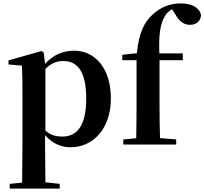

<svg xmlns="http://www.w3.org/2000/svg" viewBox="-20 -850 1202 1129"><path d="M395 16C527 16 632 -93 632 -271C632 -449 538 -552 416 -552C352 -552 292 -528 245 -474L237 -541L224 -550L30 -495V-471L109 -464C111 -415 112 -375 112 -309V14L110 224L37 231V259H331V231L247 222L245 13V-55C289 -5 340 16 395 16ZM247 -445C286 -483 318 -491 353 -491C436 -491 487 -429 487 -270C487 -104 428 -47 347 -47C308 -47 278 -55 247 -82Z M780 0H1016V-30L921 -38C919 -104 918 -170 918 -235V-496H1055V-536H917C913 -644 921 -711 953 -761C962 -774 976 -787 992 -796L1009 -769C1035 -722 1063 -704 1097 -704C1138 -704 1161 -729 1162 -763C1150 -811 1099 -830 1043 -830C985 -830 929 -812 878 -765C829 -722 796 -656 785 -537L699 -528V-496H783V-235C783 -169 782 -103 781 -37L705 -30V0Z"/></svg>

Font: GenRyuMin2 TW B
Style: Regular
Weight: 700
Version: Version 2.100;PS 2.1;hotconv 16.6.51;makeotf.lib2.5.65220 DE